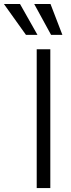

<svg xmlns="http://www.w3.org/2000/svg" viewBox="-103 -958 360 978"><path d="M153.3 0H84V-707H153.3ZM-83 -937.5H-1L87.9 -780.3H29.3ZM71.3 -937.5H154.3L214.8 -780.3H157.2Z"/></svg>

Font: Pretendard Std Light
Style: Regular
Weight: 300
Designer: Base glyphs from Inter by Rasmus Andersson; Hangeul glyphs from Noto Sans CJK(Source Han Sans) by Jang Soo-young and Kan
Foundry: Kil Hyung-jin
Version: Version 1.309